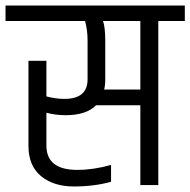

<svg xmlns="http://www.w3.org/2000/svg" viewBox="-44 -670 689 695"><path d="M273 -524Q273 -560 264 -594H-24V-650H625V-594H529V0H464V-289H304Q268 -253 194 -253Q156 -253 124 -262V-143Q124 -55 236 -55Q294 -55 358 -73V-12Q297 5 223.5 5Q150 5 104.5 -32.5Q59 -70 59 -142V-450H124V-321Q158 -312 189 -312Q273 -312 273 -383ZM464 -346V-594H329Q337 -570 337 -524V-383Q337 -361 333 -346Z"/></svg>

Font: Khand
Style: Regular
Weight: 400
Designer: Devanagari: Sanchit Sawaria, Jyotish Sonowal; Latin: Satya Rajpurohit
Foundry: Indian Type Foundry
Version: Version 1.100;PS 1.0;hotconv 1.0.78;makeotf.lib2.5.61930; tt